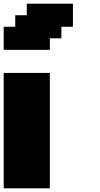

<svg xmlns="http://www.w3.org/2000/svg" viewBox="-20 -1020 540 1040"><path d="M0 0H250V-625H0ZM0 -750H250V-812.5H312.5V-875H375V-1000H125V-937.5H62.5V-875H0Z"/></svg>

Font: Faithful 32x
Style: Bold
Weight: 400
Foundry: Faithful Resource Pack
Version: Version 1.0; January 27, 2023